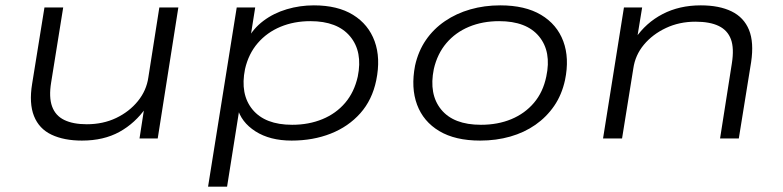

<svg xmlns="http://www.w3.org/2000/svg" viewBox="-20 -517 2924 717"><path d="M286 8Q219 8 172.5 -14Q126 -36 107 -83.5Q88 -131 100 -204L146 -489H216L171 -209Q162 -154 174.5 -119.5Q187 -85 220 -69Q253 -53 304 -53Q365 -53 414 -76.5Q463 -100 495 -139.5Q527 -179 534 -228L575 -489H646L569 0H501L519 -116H526Q485 -57 426 -24.5Q367 8 286 8Z M757 180 864 -489H933L914 -369H904Q925 -410 963.5 -439Q1002 -468 1051 -482.5Q1100 -497 1152 -497Q1241 -497 1298.5 -461.5Q1356 -426 1379 -363Q1402 -300 1385 -217Q1370 -144 1325.5 -94Q1281 -44 1215 -18Q1149 8 1069 8Q988 8 934 -26.5Q880 -61 866 -116H875L828 180ZM1071 -51Q1133 -51 1184 -72Q1235 -93 1269 -133Q1303 -173 1316 -231Q1335 -324 1287.5 -381Q1240 -438 1139 -438Q1078 -438 1027.5 -417Q977 -396 942.5 -356Q908 -316 895 -259Q876 -165 923 -108Q970 -51 1071 -51Z M1773 8Q1680 8 1620.5 -27.5Q1561 -63 1537.5 -126Q1514 -189 1530 -272Q1542 -326 1570.5 -367.5Q1599 -409 1641.5 -438Q1684 -467 1736.5 -482Q1789 -497 1848 -497Q1941 -497 2000.5 -461.5Q2060 -426 2083.5 -363Q2107 -300 2090 -218Q2078 -163 2049.5 -121.5Q2021 -80 1979.5 -51Q1938 -22 1885.5 -7Q1833 8 1773 8ZM1776 -51Q1839 -51 1889.5 -72Q1940 -93 1974 -133Q2008 -173 2020 -231Q2040 -324 1993 -381Q1946 -438 1844 -438Q1782 -438 1731.5 -417Q1681 -396 1647 -356Q1613 -316 1600 -259Q1581 -165 1627.5 -108Q1674 -51 1776 -51Z M2232 0 2310 -489H2378L2359 -373H2352Q2392 -432 2454.5 -464.5Q2517 -497 2597 -497Q2666 -497 2712 -474.5Q2758 -452 2777 -405.5Q2796 -359 2785 -285L2739 0H2669L2713 -280Q2722 -337 2709.5 -370.5Q2697 -404 2664 -420Q2631 -436 2577 -436Q2517 -436 2467 -412.5Q2417 -389 2384.5 -350Q2352 -311 2345 -261L2303 0Z"/></svg>

Font: Nunito Sans 10pt Expanded Light
Style: Italic
Weight: 300
Width: 7
Italic angle: -9°
Designer: Vernon Adams
Foundry: Vernon Adams
Version: Version 3.101;gftools[0.9.27]